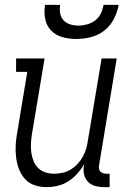

<svg xmlns="http://www.w3.org/2000/svg" viewBox="-20 -760 540 788"><path d="M171 8Q145 8 121.5 0Q98 -8 82 -26Q66 -44 57.5 -67Q49 -90 46 -115Q43 -140 44.5 -166Q46 -192 51 -218L92 -465H46V-520H163L111 -209Q108 -190 107 -171Q106 -152 108.5 -134Q111 -116 117.5 -99.5Q124 -83 136.5 -70.5Q149 -58 166.5 -52.5Q184 -47 202 -47Q219 -47 237 -51Q255 -55 270.5 -64.5Q286 -74 299 -88Q312 -102 320.5 -118Q329 -134 334 -151Q339 -168 341 -185L397 -520H459L387 -84Q385 -76 386 -69Q387 -62 391 -57Q395 -52 402 -49.5Q409 -47 416 -47H430V8H407Q388 8 370 3Q352 -2 340 -15Q328 -28 324.5 -46.5Q321 -65 325 -84V-86Q313 -65 297 -47Q281 -29 260.5 -16Q240 -3 217 2.5Q194 8 171 8ZM293 -600Q264 -600 236.5 -607.5Q209 -615 190 -634.5Q171 -654 165.5 -682.5Q160 -711 165 -740H227Q224 -722 227 -705Q230 -688 241 -676.5Q252 -665 268 -660Q284 -655 302 -655Q320 -655 338 -660Q356 -665 371 -676.5Q386 -688 394 -705Q402 -722 405 -740H467Q462 -711 447.5 -682.5Q433 -654 408 -634.5Q383 -615 352.5 -607.5Q322 -600 293 -600Z"/></svg>

Font: Iosevka Curly Slab Light
Style: Italic
Weight: 300
Italic angle: -9°
Monospace: yes
Designer: Belleve Invis
Foundry: Belleve Invis
Version: Version 22.1.2; ttfautohint (v1.8.4)